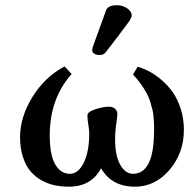

<svg xmlns="http://www.w3.org/2000/svg" viewBox="-20 -699 726 729"><path d="M678.2 -206.1Q678.2 -118.2 623.8 -54.2Q569.3 9.8 492.2 9.8Q403.8 9.8 363.8 -60.1Q326.2 9.8 242.2 9.8Q213.4 9.8 187.5 4.4Q161.6 -1 137.2 -14.6Q112.8 -28.3 95.2 -49.3Q77.6 -70.3 66.9 -103.3Q56.2 -136.2 56.2 -178.2Q56.2 -254.4 103 -330.6Q149.9 -406.7 225.1 -446.8L252 -418Q168.9 -324.7 168.9 -185.1Q168.9 -109.9 189.9 -74.5Q210.9 -39.1 245.1 -39.1Q277.3 -39.1 298.1 -81.3Q318.8 -123.5 318.8 -192.9Q318.8 -204.6 314.9 -229Q312 -243.7 312 -261.2Q312 -274.4 342.5 -284.2Q373 -293.9 393.1 -293.9Q408.2 -293.9 417 -285.9Q425.8 -277.8 425.8 -264.2L422.9 -238.8Q417 -202.6 417 -169.9Q417 -108.4 436.3 -73.7Q455.6 -39.1 484.9 -39.1Q564.9 -39.1 564.9 -203.1Q564.9 -220.2 564.9 -225.1Q564.9 -230 563.5 -249.3Q562 -268.6 559.6 -279.3Q557.1 -290 551.3 -309.8Q545.4 -329.6 537.1 -344.7Q528.8 -359.9 515.4 -379.2Q502 -398.4 484.9 -416L502.9 -445.8Q525.4 -439 548.1 -427Q570.8 -415 594.7 -394.3Q618.7 -373.5 636.7 -347.7Q654.8 -321.8 666.5 -284.9Q678.2 -248 678.2 -206.1ZM423.8 -679.2Q444.8 -679.2 462.4 -667.7Q480 -656.2 480 -640.1Q480 -633.3 471.2 -619.1Q424.3 -555.2 380.9 -500Q373 -490.2 357.9 -490.2Q345.2 -490.2 337.6 -495.4Q330.1 -500.5 330.1 -507.8Q330.1 -510.3 332 -520L382.8 -660.2Q390.6 -679.2 423.8 -679.2Z"/></svg>

Font: Linear Smooth
Style: Bold
Weight: 700
Designer: Philipp H. Poll, Flanker
Foundry: Philipp H. Poll, reworked by Flanker
Version: Version 1.061 | FøM Fix